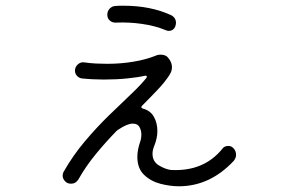

<svg xmlns="http://www.w3.org/2000/svg" viewBox="-20 -632 1040 671"><path d="M558 -527Q522 -542 476 -548.5Q430 -555 386 -553Q373 -552 364 -560Q355 -568 355 -580Q355 -593 363 -601.5Q371 -610 382 -611Q390 -612 397.5 -612Q405 -612 413 -612Q506 -612 578 -579Q595 -570 595 -552Q595 -546 592 -538Q585 -524 570 -524Q564 -524 558 -527ZM605 19Q575 19 541.5 10.5Q508 2 484 -20.5Q460 -43 460 -84Q460 -108 470 -137Q474 -148 474 -162Q474 -176 467.5 -188Q461 -200 444 -200Q425 -200 395 -180Q391 -178 386 -173Q349 -135 314.5 -93Q280 -51 254 -5Q245 10 228 10Q215 10 207 1Q199 -8 199 -18Q199 -25 202 -31Q235 -89 276.5 -138Q318 -187 359.5 -227.5Q401 -268 436 -301Q471 -334 491 -359Q493 -361 493 -364Q493 -369 485 -367Q464 -362 425.5 -358Q387 -354 343 -354Q324 -354 304 -355Q284 -356 265 -358Q255 -360 248.5 -367.5Q242 -375 242 -385Q242 -398 252 -407Q262 -416 275 -414Q295 -411 315.5 -410Q336 -409 355 -409Q403 -409 447 -416.5Q491 -424 523 -437Q531 -441 542 -441Q561 -441 570 -427Q581 -413 581 -397Q581 -384 573 -371Q557 -346 531.5 -319Q506 -292 477 -263Q474 -260 474 -258Q474 -254 481 -252Q506 -245 518 -223.5Q530 -202 530 -174Q530 -149 519 -122Q513 -107 513 -95Q513 -67 536 -53.5Q559 -40 578 -38Q692 -32 757 -112Q764 -122 778 -122Q788 -122 795 -115Q805 -105 805 -91Q805 -80 797 -70Q714 19 605 19Z"/></svg>

Font: Kiwi Maru Light
Style: Regular
Weight: 300
Designer: Hiroki-Chan
Version: Version 1.100